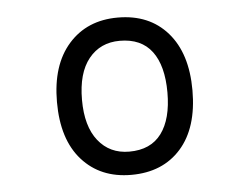

<svg xmlns="http://www.w3.org/2000/svg" viewBox="-40 -760 695 535"><g transform="rotate(-5 308.0 -492.0)"><path d="M307 -272Q221 -272 169.5 -329.5Q118 -387 118 -492Q118 -595.5 169.5 -653.8Q221 -712 307 -712Q395 -712 446 -653.8Q497 -595.5 497 -492Q497 -387 446 -329.5Q395 -272 307 -272ZM307 -337Q367 -337 397 -377.5Q427 -418 427 -492Q427 -567 397 -607Q367 -647 307 -647Q252.5 -647 220.2 -607Q188 -567 188 -492Q188 -418 220.2 -377.5Q252.5 -337 307 -337Z"/></g></svg>

Font: Overpass Mono Light
Style: Regular
Weight: 300
Monospace: yes
Designer: Delve Withrington, Dave Bailey
Foundry: Delve Fonts LLC
Version: Version 4.000